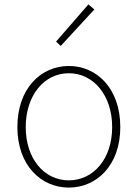

<svg xmlns="http://www.w3.org/2000/svg" viewBox="-20 -840 626 873"><path d="M293 13C419 13 527 -88 527 -262C527 -439 419 -540 293 -540C167 -540 59 -439 59 -262C59 -88 167 13 293 13ZM293 -20C181 -20 97 -118 97 -262C97 -407 181 -507 293 -507C405 -507 490 -407 490 -262C490 -118 405 -20 293 -20ZM256 -631 409 -797 382 -820 235 -651Z"/></svg>

Font: Harano Aji Gothic ExtraLight
Style: Regular
Weight: 250
Foundry: Masamichi Hosoda
Version: HaranoAjiGothic-ExtraLight version 20230610;ttx 4.39.4